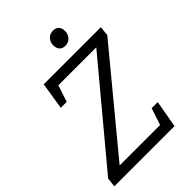

<svg xmlns="http://www.w3.org/2000/svg" viewBox="-252 -988 1098 1098"><g transform="rotate(-45 297.5 -439.0)"><path d="M6 0 12 -56 495 -635H188L155 -534H107L133 -698H595L589 -640L112 -63H439L473 -165H522L493 0ZM376 -766Q354 -766 341.5 -779.5Q329 -793 329 -816Q329 -843 345.5 -860.5Q362 -878 388 -878Q409 -878 422 -865Q435 -852 435 -828Q435 -801 418.5 -783.5Q402 -766 376 -766Z"/></g></svg>

Font: Bitter
Style: Italic
Weight: 400
Italic angle: -9°
Designer: Sol Matas, and Bitter project Authors
Foundry: Sol Matas
Version: Version 2.001